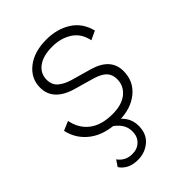

<svg xmlns="http://www.w3.org/2000/svg" viewBox="-209 -610 919 919"><g transform="rotate(-45 250.5 -151.0)"><path d="M244 11Q153 11 96 -30.5Q39 -72 24 -141L71 -161Q83 -100 127 -66.5Q171 -33 245 -33Q309 -33 344 -62Q379 -91 379 -136Q379 -168 360.5 -187Q342 -206 302 -218L207 -245Q89 -277 89 -368Q89 -430 139.5 -470Q190 -510 273 -510Q345 -510 398 -476.5Q451 -443 468 -376L423 -355Q412 -411 369.5 -438.5Q327 -466 269 -466Q207 -466 172.5 -440.5Q138 -415 138 -373Q138 -338 160.5 -318.5Q183 -299 220 -288L322 -259Q428 -229 428 -142Q428 -73 376.5 -31Q325 11 244 11ZM187 -4 219 -17Q254 2 274 29.5Q294 57 294 94Q294 149 259 178.5Q224 208 177 208Q140 208 116.5 194.5Q93 181 83 163L104 132Q116 149 134 159Q152 169 178 169Q211 169 232.5 148Q254 127 254 93Q254 62 237 39Q220 16 187 -4Z"/></g></svg>

Font: Work Sans Light
Style: Italic
Weight: 300
Italic angle: -13°
Designer: Wei Huang
Foundry: Wei Huang
Version: Version 2.010; ttfautohint (v1.8.3)